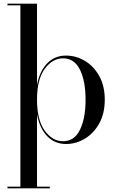

<svg xmlns="http://www.w3.org/2000/svg" viewBox="-20 -770 622 1040"><path d="M20.5 241H90.5V-741H20.5V-750H180.5V-310Q194.5 -384 235.2 -426.5Q276 -469 338 -469Q391.5 -469 439.5 -440.5Q487.5 -412 517.5 -358.5Q547.5 -305 547.5 -230Q547.5 -155 517.5 -101.2Q487.5 -47.5 439.5 -18.8Q391.5 10 338 10Q276 10 235.2 -32.8Q194.5 -75.5 180.5 -150V241H250V250H20.5ZM180.5 -230Q180.5 -120 222.2 -62.5Q264 -5 321.5 -5Q383 -5 413.2 -67.2Q443.5 -129.5 443.5 -230Q443.5 -330.5 413.2 -392.2Q383 -454 321.5 -454Q264 -454 222.2 -397Q180.5 -340 180.5 -230Z"/></svg>

Font: Bodoni* 24pt
Style: Regular
Weight: 400
Version: Version 2.3